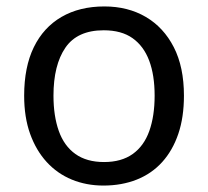

<svg xmlns="http://www.w3.org/2000/svg" viewBox="-20 -566 645 596"><path d="M551 -269Q551 -202 533.5 -150.5Q516 -99 483.5 -63Q451 -27 404.5 -8.5Q358 10 301 10Q248 10 203 -8.5Q158 -27 125 -63Q92 -99 73.5 -150.5Q55 -202 55 -269Q55 -358 85 -419.5Q115 -481 171 -513.5Q227 -546 304 -546Q377 -546 432.5 -513.5Q488 -481 519.5 -419.5Q551 -358 551 -269ZM146 -269Q146 -206 162.5 -159.5Q179 -113 214 -88Q249 -63 303 -63Q357 -63 392 -88Q427 -113 443.5 -159.5Q460 -206 460 -269Q460 -333 443 -378Q426 -423 391.5 -447.5Q357 -472 302 -472Q220 -472 183 -418Q146 -364 146 -269Z"/></svg>

Font: lguzrati05
Style: Book
Weight: 400
Designer: Jelle Bosma - Monotype Design Team, Universal Thirst
Foundry: Monotype Imaging Inc.
Version: Version 2.106